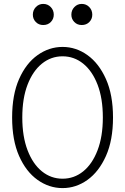

<svg xmlns="http://www.w3.org/2000/svg" viewBox="-20 -951 640 982"><path d="M300 11Q231 11 172 -31Q113 -73 77.5 -153.5Q42 -234 42 -350Q42 -466 77.5 -546.5Q113 -627 172 -669Q231 -711 300 -711Q369 -711 427.5 -669Q486 -627 522 -546.5Q558 -466 558 -350Q558 -234 522 -153.5Q486 -73 427.5 -31Q369 11 300 11ZM300 -37Q359 -37 405.5 -74.5Q452 -112 479 -182.5Q506 -253 506 -350Q506 -448 479 -518Q452 -588 405.5 -625.5Q359 -663 300 -663Q241 -663 194.5 -625.5Q148 -588 121 -518Q94 -448 94 -350Q94 -253 121 -182.5Q148 -112 194.5 -74.5Q241 -37 300 -37ZM201 -823Q178 -823 163 -838.5Q148 -854 148 -876Q148 -899 163.5 -915Q179 -931 201 -931Q224 -931 239.5 -915Q255 -899 255 -876Q255 -854 240 -838.5Q225 -823 201 -823ZM398 -823Q375 -823 360 -838.5Q345 -854 345 -876Q345 -899 360.5 -915Q376 -931 398 -931Q421 -931 436.5 -915Q452 -899 452 -876Q452 -854 437 -838.5Q422 -823 398 -823Z"/></svg>

Font: Red Hat Mono VF Light
Style: Regular
Weight: 300
Monospace: yes
Designer: Pentagram, MCKL
Foundry: Pentagram, MCKL
Version: Version 1.023